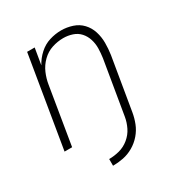

<svg xmlns="http://www.w3.org/2000/svg" viewBox="-169 -661 914 968"><g transform="rotate(-30 288.0 -177.0)"><path d="M210 184Q240 184 270.5 178Q301 172 329.5 155.5Q358 139 379.5 114Q401 89 412.5 59.5Q424 30 429 0L480 -305Q485 -339 485 -373Q485 -407 475 -438.5Q465 -470 443 -493.5Q421 -517 389 -527.5Q357 -538 324 -538Q290 -538 256 -527.5Q222 -517 194.5 -492Q167 -467 150 -435L166 -530H122L34 0H78L133 -333Q138 -365 151.5 -396.5Q165 -428 190.5 -453Q216 -478 248.5 -488.5Q281 -499 314 -499Q314 -499 314 -499Q314 -499 314 -499Q341 -499 366.5 -490.5Q392 -482 409 -463Q426 -444 434 -418.5Q442 -393 441.5 -366Q441 -339 437 -311L385 0Q380 30 366 58.5Q352 87 326.5 108Q301 129 270.5 137Q240 145 210 145Z"/></g></svg>

Font: Iosevka Sparkle Extralight
Style: Italic
Weight: 200
Italic angle: -9°
Designer: Belleve Invis
Foundry: Belleve Invis
Version: Version 4.5.0; ttfautohint (v1.8.3)